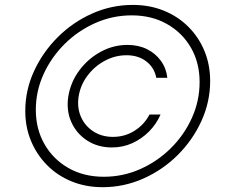

<svg xmlns="http://www.w3.org/2000/svg" viewBox="-20 -759 937 790"><path d="M261.2 -363.3Q271 -421.9 306.6 -469.7Q342.3 -517.6 394.3 -545.9Q446.3 -574.2 504.4 -574.2Q549.3 -574.2 584.5 -556.9Q619.6 -539.6 641.8 -509Q664.1 -478.5 668.5 -439H623Q615.2 -480.5 582.3 -506.1Q549.3 -531.7 500.5 -531.7Q454.1 -531.7 411.9 -509.3Q369.6 -486.8 340.6 -448.5Q311.5 -410.2 303.7 -363.3Q296.4 -316.9 312.7 -279.1Q329.1 -241.2 363.8 -218.5Q398.4 -195.8 444.8 -195.8Q494.1 -195.8 533.9 -221.2Q573.7 -246.6 595.2 -287.6H640.6Q623.5 -248.5 593.3 -218Q563 -187.5 524.2 -169.9Q485.4 -152.3 440.4 -152.3Q382.3 -152.3 338.4 -180.9Q294.4 -209.5 273.2 -257.3Q252 -305.2 261.2 -363.3ZM402.3 11.2Q333 11.2 274.9 -12.5Q216.8 -36.1 174.1 -79.1Q131.3 -122.1 107.7 -179Q84 -235.8 84 -302.2Q84 -388.2 120.1 -466.6Q156.2 -544.9 218 -606.4Q279.8 -668 359.4 -703.4Q439 -738.8 526.4 -738.8Q595.7 -738.8 654.1 -715.1Q712.4 -691.4 755.1 -648.7Q797.9 -606 821.3 -549.1Q844.7 -492.2 844.7 -425.8Q844.7 -339.8 808.8 -261.2Q772.9 -182.6 711.2 -121.1Q649.4 -59.6 569.6 -24.2Q489.7 11.2 402.3 11.2ZM407.2 -31.7Q485.8 -31.7 556.9 -63.2Q627.9 -94.7 682.9 -149.2Q737.8 -203.6 769.5 -273.7Q801.3 -343.8 801.3 -421.4Q801.3 -500.5 765.9 -562.3Q730.5 -624 667.5 -659.9Q604.5 -695.8 522 -695.8Q443.4 -695.8 372.3 -664.3Q301.3 -632.8 246.3 -578.4Q191.4 -523.9 159.4 -454.1Q127.4 -384.3 127.4 -307.1Q127.4 -228 163.1 -165.8Q198.7 -103.5 261.7 -67.6Q324.7 -31.7 407.2 -31.7Z"/></svg>

Font: Inter 20pt ExtraLight
Style: Italic
Weight: 250
Italic angle: -9.3988°
Version: Version 4.001;git-66647c0bb